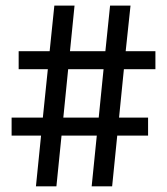

<svg xmlns="http://www.w3.org/2000/svg" viewBox="-20 -658 590 678"><path d="M502.9 -179.2H394L376 0H303.7L321.8 -179.2H197.3L179.2 0H106.9L125 -179.2H21V-242.7H131.3L148.9 -413.6H45.9V-477.1H155.3L171.9 -638.2H243.2L227.1 -477.1H352.1L368.7 -638.2H440.9L423.8 -477.1H528.8V-413.6H417.5L400.4 -242.7H502.9ZM328.6 -242.7 345.7 -413.6H220.7L203.6 -242.7Z"/></svg>

Font: Code New Roman
Style: Regular
Weight: 400
Monospace: yes
Designer: Sam Radian
Foundry: Code New Roman
Version: Version 2.00 November 29, 2014